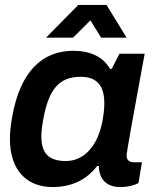

<svg xmlns="http://www.w3.org/2000/svg" viewBox="-20 -743 627 775"><path d="M166 -591H275L345 -661L388 -591H491L410 -723H296ZM192 12C266 12 328 -15 372 -73H379C379 -55 383 -40 389 -28C403 -1 430 12 465 12C500 12 526 3 539 -4L553 -88H520C503 -88 491 -96 491 -115C491 -129 515 -258 540 -396L564 -526H462L431 -465H424C397 -514 343 -538 276 -538C152 -538 61 -456 29 -270C23 -237 20 -208 20 -182C20 -55 89 12 192 12ZM246 -93C176 -93 147 -125 147 -192C147 -210 149 -232 156 -269C178 -381 217 -433 306 -433C372 -433 401 -396 401 -327C401 -310 400 -290 394 -257C375 -152 318 -93 246 -93Z"/></svg>

Font: Archivo SemiBold
Style: Italic
Weight: 600
Italic angle: -10°
Designer: Hector Gatti
Foundry: Omnibus-Type
Version: Version 2.001